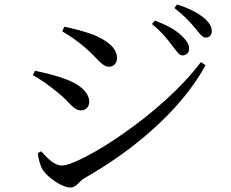

<svg xmlns="http://www.w3.org/2000/svg" viewBox="-20 -823 1040 863"><path d="M754 -618C774 -593 785 -574 800 -574C817 -574 830 -586 830 -604C830 -623 820 -640 796 -663C771 -688 728 -711 676 -731L663 -715C707 -679 734 -645 754 -618ZM855 -699C876 -674 888 -654 905 -654C921 -654 932 -665 932 -683C932 -704 920 -723 895 -744C869 -765 829 -786 776 -803L764 -787C810 -751 834 -724 855 -699ZM260 -682C289 -665 330 -638 365 -607C418 -562 437 -523 471 -523C492 -523 506 -541 506 -561C506 -605 468 -638 400 -667C352 -684 305 -696 269 -703ZM883 -544C706 -307 339 -79 258 -79C223 -79 191 -114 165 -143L150 -135C151 -116 160 -78 173 -58C197 -23 261 20 296 20C324 20 335 -8 359 -22C579 -146 795 -329 904 -530ZM128 -485C166 -464 201 -439 242 -405C292 -366 309 -327 344 -327C370 -327 381 -347 381 -365C381 -410 334 -447 270 -469C223 -486 184 -495 137 -505Z"/></svg>

Font: Noto Serif KR Medium
Style: Regular
Weight: 500
Designer: Ryoko NISHIZUKA 西塚涼子 (kana & ideographs); Frank Grießhammer (Latin, Greek & Cyrillic); Wenlong ZHANG 张文龙 (bopomofo); San
Foundry: Adobe
Version: Version 2.001;hotconv 1.1.0;makeotfexe 2.6.0